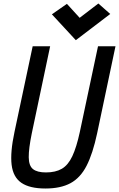

<svg xmlns="http://www.w3.org/2000/svg" viewBox="-20 -1065 681 1099"><path d="M240 14Q150 14 102.5 -18.5Q55 -51 46.5 -122Q38 -193 63 -310L167 -800H267L162 -302Q144 -214 144.5 -165Q145 -116 169 -97Q193 -78 243 -78Q298 -78 334 -99Q370 -120 394 -171Q418 -222 437 -310L541 -800H641L536 -302Q511 -185 475.5 -116Q440 -47 383.5 -16.5Q327 14 240 14ZM414 -835 277 -983 363 -1043 436 -963 543 -1045 611 -985Z"/></svg>

Font: Victor Mono Thin
Style: Italic
Weight: 100
Italic angle: -12°
Monospace: yes
Designer: Rune Bjørnerås
Version: Version 1.561;gftools[0.9.30]